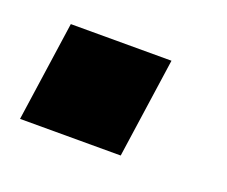

<svg xmlns="http://www.w3.org/2000/svg" viewBox="-45 -215 326 276"><g transform="rotate(20 118.5 -76.5)"><path d="M3 0H157L179 -153H25Z"/></g></svg>

Font: Ronzino Bold
Style: Italic
Weight: 700
Italic angle: -8°
Designer: Nunzio Mazzaferro
Foundry: Collletttivo
Version: Version 1.000;Glyphs 3.3 (3337)